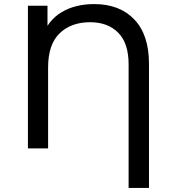

<svg xmlns="http://www.w3.org/2000/svg" viewBox="-20 -728 850 942"><path d="M611 194V-412Q611 -516 560 -567.5Q509 -619 422 -619Q329 -619 272.5 -564.5Q216 -510 216 -397V0H117V-700H213V-529L184 -545Q217 -630 283.5 -669Q350 -708 442 -708Q567 -708 639 -632.5Q711 -557 711 -415V194Z"/></svg>

Font: Montserrat Thin Medium
Style: Regular
Weight: 500
Version: Version 9.000